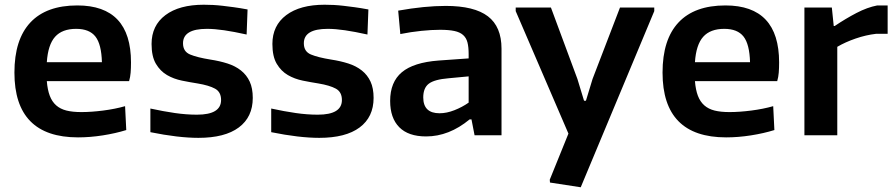

<svg xmlns="http://www.w3.org/2000/svg" viewBox="-20 -572 3785 812"><path d="M310 9Q41 9 41 -265Q41 -405 108.5 -477Q176 -549 307 -549Q534 -549 534 -308Q534 -284 532.5 -265Q531 -246 526 -229H178Q181 -192 190.5 -167Q200 -142 217.5 -126.5Q235 -111 261 -104.5Q287 -98 324 -98Q366 -98 416.5 -104.5Q467 -111 509 -123L514 -22Q469 -8 415 0.5Q361 9 310 9ZM302 -450Q243 -450 213 -416.5Q183 -383 178 -309H411Q409 -385 383.5 -417.5Q358 -450 302 -450Z M819 11Q777 11 726 5Q675 -1 616 -13V-113Q671 -101 719.5 -94Q768 -87 813 -87Q915 -87 915 -149Q915 -183 889.5 -197Q864 -211 816 -219Q784 -224 749.5 -231Q715 -238 686.5 -254.5Q658 -271 639.5 -302Q621 -333 621 -386Q621 -464 679.5 -508Q738 -552 842 -552Q861 -552 880.5 -551Q900 -550 921.5 -547.5Q943 -545 969 -541.5Q995 -538 1027 -532L1023 -426Q969 -438 928 -444Q887 -450 855 -450Q754 -450 754 -389Q754 -354 784 -341.5Q814 -329 870 -320Q909 -314 942 -303.5Q975 -293 999 -274Q1023 -255 1036 -227Q1049 -199 1049 -158Q1049 -77 990 -33Q931 11 819 11Z M1330 11Q1288 11 1237 5Q1186 -1 1127 -13V-113Q1182 -101 1230.5 -94Q1279 -87 1324 -87Q1426 -87 1426 -149Q1426 -183 1400.5 -197Q1375 -211 1327 -219Q1295 -224 1260.5 -231Q1226 -238 1197.5 -254.5Q1169 -271 1150.5 -302Q1132 -333 1132 -386Q1132 -464 1190.5 -508Q1249 -552 1353 -552Q1372 -552 1391.5 -551Q1411 -550 1432.5 -547.5Q1454 -545 1480 -541.5Q1506 -538 1538 -532L1534 -426Q1480 -438 1439 -444Q1398 -450 1366 -450Q1265 -450 1265 -389Q1265 -354 1295 -341.5Q1325 -329 1381 -320Q1420 -314 1453 -303.5Q1486 -293 1510 -274Q1534 -255 1547 -227Q1560 -199 1560 -158Q1560 -77 1501 -33Q1442 11 1330 11Z M1782 5Q1707 5 1668.5 -34Q1630 -73 1630 -145Q1630 -225 1679.5 -266.5Q1729 -308 1835 -316L1962 -325V-343Q1962 -373 1957 -392.5Q1952 -412 1938.5 -424Q1925 -436 1901.5 -441Q1878 -446 1841 -446Q1806 -446 1762 -441.5Q1718 -437 1673 -428L1664 -527Q1776 -547 1865 -547Q1986 -547 2043.5 -503Q2101 -459 2101 -366V0H1987L1974 -67H1966Q1879 5 1782 5ZM1839 -93Q1869 -93 1902 -106Q1935 -119 1962 -138V-249L1877 -241Q1817 -236 1793.5 -218Q1770 -200 1770 -160Q1770 -93 1839 -93Z M2306 200 2305 188 2384 -7 2161 -525V-540H2310L2422 -238L2450 -146H2458L2486 -238L2602 -540H2747V-525L2436 220Z M3051 9Q2782 9 2782 -265Q2782 -405 2849.5 -477Q2917 -549 3048 -549Q3275 -549 3275 -308Q3275 -284 3273.5 -265Q3272 -246 3267 -229H2919Q2922 -192 2931.5 -167Q2941 -142 2958.5 -126.5Q2976 -111 3002 -104.5Q3028 -98 3065 -98Q3107 -98 3157.5 -104.5Q3208 -111 3250 -123L3255 -22Q3210 -8 3156 0.5Q3102 9 3051 9ZM3043 -450Q2984 -450 2954 -416.5Q2924 -383 2919 -309H3152Q3150 -385 3124.5 -417.5Q3099 -450 3043 -450Z M3382 -540H3498L3506 -462H3510Q3556 -493 3602 -517Q3648 -541 3690 -549H3734V-429H3685Q3642 -424 3598.5 -409Q3555 -394 3521 -374V0H3382Z"/></svg>

Font: Encode Sans Normal
Style: SemiBold
Weight: 600
Designer: Pablo Impallari, Andres Torresi
Foundry: Pablo Impallari, Andres Torresi
Version: Version 1.000; ttfautohint (v1.00) -l 8 -r 50 -G 200 -x 14 -